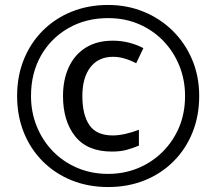

<svg xmlns="http://www.w3.org/2000/svg" viewBox="-20 -744 872 774"><path d="M416 10Q336 10 269 -17Q202 -44 152.5 -93.5Q103 -143 76 -210Q49 -277 49 -357Q49 -437 76 -504Q103 -571 152.5 -620.5Q202 -670 269 -697Q336 -724 416 -724Q492 -724 558.5 -697Q625 -670 675.5 -620.5Q726 -571 754.5 -504Q783 -437 783 -357Q783 -277 756 -210Q729 -143 679.5 -93.5Q630 -44 563 -17Q496 10 416 10ZM416 -43Q480 -43 536 -66Q592 -89 635 -131.5Q678 -174 702 -231Q726 -288 726 -357Q726 -422 703 -479Q680 -536 638.5 -579Q597 -622 540.5 -646.5Q484 -671 416 -671Q326 -671 255.5 -630.5Q185 -590 145 -519.5Q105 -449 105 -357Q105 -292 128 -235Q151 -178 192.5 -135Q234 -92 291 -67.5Q348 -43 416 -43ZM431 -133Q332 -133 283 -194.5Q234 -256 234 -357Q234 -422 257 -472.5Q280 -523 325 -551.5Q370 -580 435 -580Q500 -580 558 -550L529 -489Q479 -515 436 -515Q377 -515 344.5 -473Q312 -431 312 -357Q312 -281 340.5 -239.5Q369 -198 435 -198Q458 -198 486.5 -204.5Q515 -211 540 -221V-157Q516 -147 491 -140Q466 -133 431 -133Z"/></svg>

Font: Noto Sans Tagalog
Style: Regular
Weight: 400
Designer: Monotype Design Team
Foundry: Monotype Imaging Inc.
Version: Version 2.001; ttfautohint (v1.8.4.7-5d5b)